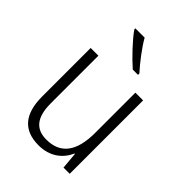

<svg xmlns="http://www.w3.org/2000/svg" viewBox="-224 -869 984 984"><g transform="rotate(45 268.0 -377.5)"><path d="M233 -765H166V-757C196 -714 261 -645 306 -606H344V-616C308 -655 259 -719 233 -765ZM455 -532H399V-241C399 -105 348 -39 246 -39C170 -39 131 -85 131 -187V-532H75V-180C75 -54 129 10 239 10C321 10 374 -34 399 -91H402L410 0H455Z"/></g></svg>

Font: Noto Sans Gujarati SemiCondensed Light
Style: Regular
Weight: 300
Width: 4
Designer: Jelle Bosma - Monotype Design Team, Universal Thirst
Foundry: Monotype Imaging Inc.
Version: Version 2.106